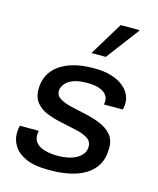

<svg xmlns="http://www.w3.org/2000/svg" viewBox="-114 -837 766 928"><g transform="rotate(15 268.5 -373.0)"><path d="M212 10Q146.5 10 104.9 -8.4Q63.2 -26.8 43.8 -56.8Q24.2 -86.8 24.2 -121Q24.2 -133.2 25.8 -143.5Q27.2 -153.8 28.8 -160H123.8Q122.5 -153 121.9 -148.1Q121.2 -143.2 121.2 -137.8Q121.2 -113 137.4 -97Q153.5 -81 181.6 -73.9Q209.8 -66.8 243.2 -66.8Q270 -66.8 293.9 -71.9Q317.8 -77 336 -87.1Q354.2 -97.2 365.2 -112.2Q376.2 -127.2 376.2 -147.5Q376.2 -175 354 -188.9Q331.8 -202.8 297 -210.6Q262.2 -218.5 223.2 -226.4Q184.2 -234.2 149.4 -247.4Q114.5 -260.5 92.4 -286.2Q70.2 -312 70.2 -355.2Q70.2 -394.2 86.2 -425.1Q102.2 -456 132.4 -477.2Q162.5 -498.5 204.6 -509.8Q246.8 -521 298.8 -521H310.5Q352.2 -521 386.1 -511.5Q420 -502 443.9 -485.1Q467.8 -468.2 480.6 -446Q493.5 -423.8 493.5 -398.2Q493.5 -387.2 492.1 -378.4Q490.8 -369.5 488.8 -364.5H394.5Q395.5 -368.5 396.1 -373Q396.8 -377.5 396.8 -382.2Q396.8 -398.8 386.2 -412.8Q375.8 -426.8 352.5 -435.5Q329.2 -444.2 290.8 -444.2Q254 -444.2 230.1 -437Q206.2 -429.8 192.6 -418.1Q179 -406.5 173.1 -394.2Q167.2 -382 167.2 -372.2Q167.2 -347.8 189.4 -334.5Q211.5 -321.2 246.4 -313Q281.2 -304.8 320.6 -296.4Q360 -288 394.8 -273.9Q429.5 -259.8 451.8 -234.6Q474 -209.5 474 -167.8Q474 -116.5 453.8 -82.4Q433.5 -48.2 398.6 -28Q363.8 -7.8 320.2 1.1Q276.8 10 230.2 10ZM272.2 -589 373.8 -756H467.2L467.8 -753L344 -589Z"/></g></svg>

Font: Chivo Medium
Style: Italic
Weight: 500
Italic angle: -8.05°
Designer: Hector Gatti
Foundry: Omnibus-Type
Version: Version 2.002